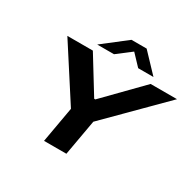

<svg xmlns="http://www.w3.org/2000/svg" viewBox="-184 -1083 1309 1286"><g transform="rotate(30 470.5 -439.5)"><path d="M294.9 -736.8 478 -878.9H595.2L730 -736.8H611.8L533.2 -819.8L424.8 -736.8ZM309.1 0 357.9 -275.9 92.8 -687H290L459 -412.1H467.8L736.8 -687H940.9L530.8 -275.9L481.9 0Z"/></g></svg>

Font: Archivo Expanded
Style: Bold Italic
Weight: 700
Width: 7
Italic angle: -10°
Designer: Hector Gatti
Foundry: Omnibus-Type
Version: Version 2.001